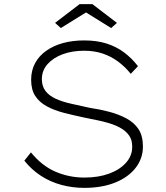

<svg xmlns="http://www.w3.org/2000/svg" viewBox="-20 -901 807 931"><path d="M389 10Q331 10 277.5 -4.5Q224 -19 178.5 -48.5Q133 -78 98 -122L130 -162Q183 -97 249 -68.5Q315 -40 389 -40Q457 -40 509 -59Q561 -78 591.5 -112.5Q622 -147 621 -191Q621 -223 606 -244Q591 -265 567 -279Q543 -293 512.5 -302.5Q482 -312 449.5 -318.5Q417 -325 388 -331Q336 -342 289.5 -354Q243 -366 207 -385.5Q171 -405 151 -435.5Q131 -466 131 -514Q131 -559 150 -594.5Q169 -630 204.5 -655Q240 -680 286.5 -692.5Q333 -705 388 -705Q449 -705 496.5 -690Q544 -675 581.5 -647Q619 -619 649 -580L614 -543Q587 -577 552.5 -602.5Q518 -628 477.5 -641.5Q437 -655 388 -655Q330 -655 284 -638Q238 -621 210.5 -590Q183 -559 183 -517Q183 -483 200.5 -460Q218 -437 249.5 -422.5Q281 -408 323 -398.5Q365 -389 416 -378Q464 -371 509.5 -359Q555 -347 592.5 -327Q630 -307 651.5 -275Q673 -243 673 -190Q673 -133 638 -87.5Q603 -42 539 -16Q475 10 389 10ZM275 -765 247 -790 366 -881H428L547 -790L519 -765L382 -850H412Z"/></svg>

Font: Lexend Giga ExtraLight
Style: Regular
Weight: 250
Version: Version 1.007